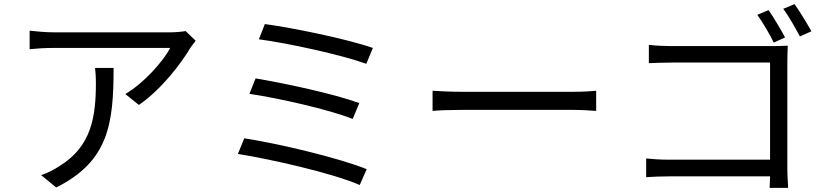

<svg xmlns="http://www.w3.org/2000/svg" viewBox="-20 -874 4020 933"><path d="M442 -544C445 -518 446 -496 446 -472C446 -305 424 -162 269 -67C241 -48 207 -32 180 -23L253 37C508 -90 532 -273 532 -544ZM882 -723C867 -720 831 -717 812 -717H238C201 -717 159 -721 124 -725V-635C164 -639 201 -641 238 -641H807C775 -579 681 -471 589 -417L655 -364C769 -443 864 -572 904 -640C911 -651 924 -666 931 -676Z M1267 -757 1238 -683C1376 -665 1638 -608 1760 -564L1792 -641C1666 -685 1397 -740 1267 -757ZM1222 -493 1192 -418C1334 -397 1578 -342 1694 -296L1726 -373C1601 -419 1359 -470 1222 -493ZM1167 -202 1136 -126C1298 -100 1595 -33 1728 25L1762 -52C1625 -107 1335 -176 1167 -202Z M2082 -335C2113 -338 2166 -340 2221 -340H2770C2815 -340 2857 -336 2877 -335V-433C2855 -431 2819 -428 2769 -428H2221C2165 -428 2112 -431 2082 -433Z M3795 -692C3775 -730 3738 -791 3715 -825L3660 -802C3685 -767 3720 -709 3740 -667ZM3806 -574C3806 -598 3807 -629 3808 -652C3789 -651 3759 -650 3734 -650H3242C3210 -650 3166 -652 3133 -656V-567C3156 -568 3206 -570 3243 -570H3722V-98H3231C3189 -98 3146 -101 3120 -104V-13C3147 -15 3192 -17 3233 -17H3722C3721 7 3720 28 3720 39H3810C3809 23 3806 -22 3806 -58ZM3786 -831C3813 -796 3845 -738 3867 -697L3923 -722C3902 -760 3865 -820 3841 -854Z"/></svg>

Font: Source Han Sans CN Regular
Style: Regular
Weight: 400
Designer: Ryoko NISHIZUKA (kana & ideographs); Paul D. Hunt (Latin, Greek & Cyrillic); Wenlong ZHANG (bopomofo); Sandoll Communica
Foundry: Adobe Systems Incorporated
Version: Version 1.004;PS 1.004;hotconv 1.0.82;makeotf.lib2.5.63406